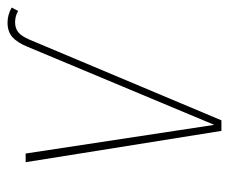

<svg xmlns="http://www.w3.org/2000/svg" viewBox="-69 -538 607 509"><g transform="rotate(-90 234.5 -283.5)"><path d="M59 -519H82L158 -19L365 -514Q376 -541 390.5 -554Q405 -567 429 -567Q450 -567 469 -556L460 -539Q446 -547 430 -547Q414 -547 403.5 -538.5Q393 -530 384 -509L170 0H142Z"/></g></svg>

Font: Fira Sans Extra Condensed Thin
Style: Italic
Weight: 250
Width: 3
Italic angle: -8°
Designer: Carrois Corporate & Edenspiekermann AG
Foundry: Carrois Corporate GbR & Edenspiekermann AG
Version: Version 4.203